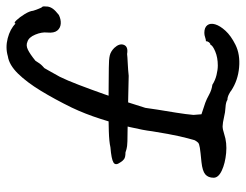

<svg xmlns="http://www.w3.org/2000/svg" viewBox="-104 -598 766 599"><g transform="rotate(-90 279.5 -299.0)"><path d="M439 52Q409 67 368.5 63.5Q328 60 296 39Q293 36 284 31.5Q275 27 267 27Q260 22 243.5 21Q227 20 216 17Q194 12 184.5 12Q175 12 160 17Q133 26 101 23Q69 20 46.5 9.5Q24 -1 24 -16Q24 -33 34.5 -42Q45 -51 73 -54Q105 -57 117.5 -59Q130 -61 133.5 -64.5Q137 -68 141 -75Q147 -95 153.5 -123.5Q160 -152 169 -208Q172 -234 182 -277Q192 -320 207.5 -368.5Q223 -417 243 -459Q269 -512 295.5 -555.5Q322 -599 349 -626.5Q376 -654 403 -658Q430 -666 459 -658.5Q488 -651 505 -634Q506 -641 515.5 -631Q525 -621 534.5 -605.5Q544 -590 545 -579Q548 -569 551.5 -561Q555 -553 555 -553Q559 -550 558.5 -544Q558 -538 558 -534Q557 -526 551.5 -518Q546 -510 532 -499Q518 -492 504.5 -493Q491 -494 483 -504Q475 -514 477 -535Q479 -552 470.5 -572.5Q462 -593 448 -597Q437 -602 423.5 -595.5Q410 -589 389 -572Q380 -557 373 -550.5Q366 -544 366 -544Q366 -544 358 -530Q350 -516 339 -496Q328 -474 313.5 -436Q299 -398 284.5 -357Q270 -316 258.5 -281Q247 -246 242 -229Q241 -219 236.5 -191.5Q232 -164 227 -133Q222 -102 220 -79L222 -54L258 -42Q269 -38 283.5 -30Q298 -22 314 -20Q328 -11 344.5 -7Q361 -3 374 -3Q399 -3 418 -11Q437 -19 439 -26Q443 -26 446.5 -30.5Q450 -35 450 -40Q455 -40 462 -42.5Q469 -45 476 -45Q493 -45 500 -35.5Q507 -26 502.5 -11Q498 4 482.5 21Q467 38 439 52ZM342 -281Q338 -281 319.5 -281.5Q301 -282 275 -282.5Q249 -283 222 -283.5Q195 -284 172 -284.5Q149 -285 138 -285Q132 -285 123 -286Q114 -287 103 -291Q88 -291 82 -295.5Q76 -300 72 -307Q61 -322 71.5 -328.5Q82 -335 119 -338Q136 -342 169 -343Q202 -344 240 -344Q278 -344 312.5 -343.5Q347 -343 367 -343Q393 -343 405.5 -340Q418 -337 429 -326Q444 -310 438.5 -296Q433 -282 410 -286Q403 -285 381.5 -284Q360 -283 342 -281Z"/></g></svg>

Font: Caveat Medium
Style: Regular
Weight: 500
Designer: Pablo Impallari
Foundry: Pablo Impallari
Version: Version 2.000